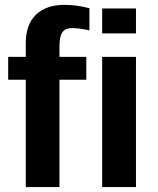

<svg xmlns="http://www.w3.org/2000/svg" viewBox="-20 -759 640 779"><path d="M221.2 -435.5V0H84.5V-435.5H13.2V-528.3H84.5V-583.5Q84.5 -659.7 126 -699.5Q167.5 -739.3 241.7 -739.3Q292 -739.3 342.8 -725.6V-635.7Q302.2 -645 272 -645Q245.1 -645 233.2 -628.2Q221.2 -611.3 221.2 -570.8V-528.3H330.1V-435.5ZM531.7 0H394.5V-528.3H531.7ZM394.5 -623.5V-724.6H531.7V-623.5Z"/></svg>

Font: Cousine
Style: Bold
Weight: 700
Monospace: yes
Designer: Steve Matteson
Foundry: Ascender Corporation
Version: Version 1.20